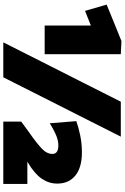

<svg xmlns="http://www.w3.org/2000/svg" viewBox="184 -941 757 1165"><g transform="rotate(90 562.5 -358.5)"><path d="M135 -251V-531.5Q114 -523 91.8 -514.2Q69.5 -505.5 46 -496L8 -627Q65 -650.5 119.8 -672.8Q174.5 -695 229 -717L309 -713V-251ZM237 0Q265 -55 291.8 -108.5Q318.5 -162 353 -230L478 -477Q513.5 -547 541 -602Q568.5 -657 597 -713H809Q780.5 -657 753 -602Q725.5 -547 690 -477L565 -230Q530.5 -162 503.8 -108.5Q477 -55 449 0ZM718 0V-109Q735.5 -122 753.2 -134.8Q771 -147.5 788 -160Q849.5 -203 881.8 -233.8Q914 -264.5 914 -298Q914 -334 862 -334Q830.5 -334 795.8 -318.5Q761 -303 728 -282L715 -443Q750.5 -456 800.8 -466.5Q851 -477 904 -477Q996.5 -477 1045.2 -437.2Q1094 -397.5 1094 -327Q1094 -277 1064.2 -233.2Q1034.5 -189.5 966 -149L961 -146H1096V0Z"/></g></svg>

Font: Commissioner Black
Style: Regular
Weight: 900
Designer: Kostas Bartsokas
Foundry: Kostas Bartsokas
Version: Version 1.000; ttfautohint (v1.8.3)